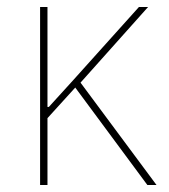

<svg xmlns="http://www.w3.org/2000/svg" viewBox="-20 -526 482 546"><path d="M194 -277 115 -190V0H94V-506H115V-222H119L189 -299L375 -506H401L209 -291L425 0H399Z"/></svg>

Font: IBM Plex Sans Condensed Thin
Style: Regular
Weight: 100
Width: 3
Designer: Mike Abbink, Paul van der Laan, Pieter van Rosmalen
Foundry: Bold Monday
Version: Version 1.3